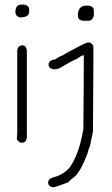

<svg xmlns="http://www.w3.org/2000/svg" viewBox="-20 -634 479 820"><path d="M69.3 -614.3H83Q104.5 -610.8 104.5 -592.8V-583Q104.5 -559.6 63.5 -559.6Q45.9 -565.9 45.9 -581.1V-590.8Q50.8 -614.3 69.3 -614.3ZM75.2 -440.4Q90.8 -440.4 94.7 -418.9V-45.9Q91.3 -24.4 73.2 -24.4Q60.1 -24.4 51.8 -40L53.7 -63.5V-418.9Q57.1 -440.4 75.2 -440.4ZM347.7 -609.9H359.4Q380.9 -606.4 380.9 -588.4V-568.8Q376 -545.4 357.4 -545.4H334Q312.5 -548.8 312.5 -566.9Q312.5 -609.9 347.7 -609.9ZM361.3 -453.1Q378.9 -446.8 378.9 -431.6V-386.7Q378.9 -281.7 377 -72.3L363.3 -5.9Q360.4 -5.9 353.5 21.5Q322.8 104.5 291 127Q287.6 127 271.5 144.5Q215.3 166 207 166Q185.5 162.6 185.5 144.5Q185.5 127 222.7 119.1Q269.5 100.1 287.1 66.4Q316.4 17.6 332 -60.5Q332 -67.9 335.9 -80.1Q337.9 -280.3 337.9 -388.7V-398.4Q330.1 -398.4 308.6 -382.8Q282.7 -372.1 232.4 -341.8Q219.7 -337.9 214.8 -337.9H209Q187.5 -341.3 187.5 -359.4Q187.5 -376.5 216.8 -380.9Q235.8 -394.5 250 -398.4Q254.4 -403.8 332 -443.4Q349.6 -453.1 361.3 -453.1Z"/></svg>

Font: CEF Fonts CJK
Style: Regular
Weight: 400
Designer: PartyBoss (派对大魔王)
Version: Release 2.25